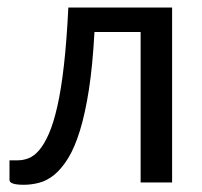

<svg xmlns="http://www.w3.org/2000/svg" viewBox="-20 -498 550 524"><path d="M449.7 -477.5V0H363.8V-410.6H237.8Q232.9 -319.8 222.7 -253.7Q212.4 -187.5 198 -141.1Q183.6 -94.7 165.8 -65.9Q147.9 -37.1 128.2 -21Q108.4 -4.9 87.2 0.7Q65.9 6.3 44.9 6.3Q5.9 6.3 5.9 -6.8V-60.5H29.3Q43.5 -60.5 58.1 -66.2Q72.8 -71.8 86.7 -87.9Q100.6 -104 113.3 -132.8Q126 -161.6 136.5 -207.8Q147 -253.9 154.5 -320.3Q162.1 -386.7 166.5 -477.5Z"/></svg>

Font: Carlito
Style: Regular
Weight: 400
Designer: Lukasz Dziedzic
Foundry: tyPoland Lukasz Dziedzic
Version: Version 1.103; Beta1; all basic design good, some composites